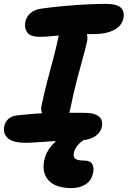

<svg xmlns="http://www.w3.org/2000/svg" viewBox="-30 -729 661 995"><path d="M177.2 -538.2Q127.2 -538.2 111.1 -560.9Q95 -583.6 101.2 -615Q107 -644 129.8 -662.5Q152.6 -681 188.6 -685Q247.4 -693 306.5 -698.2Q365.6 -703.4 420 -706.2Q474.4 -709 518.4 -709Q574.6 -709 595.5 -689.8Q616.4 -670.6 609.6 -635.2Q600.8 -593.4 559.9 -573Q519 -552.6 462.6 -552.6Q413.2 -552.6 375 -551.3Q336.8 -550 307.2 -547.7Q277.6 -545.4 254.6 -543.1Q231.6 -540.8 212.9 -539.5Q194.2 -538.2 177.2 -538.2ZM266 -104Q222.8 -104 200.5 -125Q178.2 -146 185.2 -181Q198.6 -245.4 214.7 -307.1Q230.8 -368.8 246.1 -425.3Q261.4 -481.8 270.6 -528Q277.8 -564.8 294.1 -582.9Q310.4 -601 343.6 -601Q382.2 -601 405.5 -576.1Q428.8 -551.2 421.2 -515Q414.4 -482 399.6 -429.9Q384.8 -377.8 367.5 -310.8Q350.2 -243.8 334.4 -165Q322.8 -104 266 -104ZM106.8 11Q36.6 11 10.5 -13.1Q-15.6 -37.2 -7.8 -74.4Q-3.4 -97.6 13.4 -112.8Q30.2 -128 60.8 -131.4Q106.8 -136.2 142.2 -139.1Q177.6 -142 207.6 -143.2Q237.6 -144.4 266.5 -144.7Q295.4 -145 327.9 -144.7Q360.4 -144.4 401.8 -144.4Q446.2 -144.4 468.1 -134.1Q490 -123.8 495.7 -107.5Q501.4 -91.2 498 -72.8Q491.8 -40 458.3 -20Q424.8 0 360.6 0Q303 0 253.3 2.5Q203.6 5 165.8 8Q128 11 106.8 11ZM341 245.8Q259.2 245.8 222.6 206.6Q186 167.4 199.2 102.4Q207.2 60.2 238.5 24.2Q269.8 -11.8 314.9 -33.6Q360 -55.4 410.8 -55.4Q423 -55.4 431.9 -50.4Q440.8 -45.4 438.2 -33.4Q437 -27.2 432.3 -22.2Q427.6 -17.2 413.8 -9.4Q387 5.8 372 24.3Q357 42.8 352.4 64.6Q348.6 82.8 359.3 92.9Q370 103 404.8 103Q438.2 103 448.1 121.8Q458 140.6 452.6 165Q444.6 207.2 413.2 226.5Q381.8 245.8 341 245.8Z"/></svg>

Font: Shantell Sans Light
Style: Italic
Weight: 300
Italic angle: -11°
Designer: Stephen Nixon, Anya Danilova, Shantell Martin
Foundry: Arrow Type
Version: Version 1.008;[ac192a2d6]